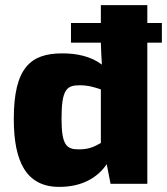

<svg xmlns="http://www.w3.org/2000/svg" viewBox="-20 -720 654 752"><path d="M614 -630H557V-700H375V-630H258V-553H375C376 -524 377 -495 379 -467C337 -499 282 -511 224 -511C100 -511 34 -455 34 -254C34 -85 84 12 212 12C305 12 364 -27 398 -77L413 0H557V-553H614ZM288 -135C241 -135 221 -151 221 -255C221 -370 241 -386 292 -386C327 -386 350 -378 375 -370V-160C347 -144 327 -135 288 -135Z"/></svg>

Font: Exo 2 Extra Bold
Style: Regular
Weight: 800
Designer: Natanael Gama
Version: Version 1.001;PS 001.001;hotconv 1.0.88;makeotf.lib2.5.64775